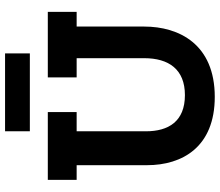

<svg xmlns="http://www.w3.org/2000/svg" viewBox="-75 -784 869 759"><g transform="rotate(-90 359.5 -404.5)"><path d="M528 -721V-819H220V-721ZM692 -536V-650H433V-536H509V-269C509 -172 465 -108 363 -108C259 -108 220 -173 220 -262V-536H296V-650H28V-536H86V-258C86 -118 158 10 356 10C564 10 634 -131 634 -269V-536Z"/></g></svg>

Font: Zilla Slab Bold
Style: Regular
Weight: 700
Designer: Typotheque.com
Foundry: Typotheque type foundry
Version: Version 1.3; 2018